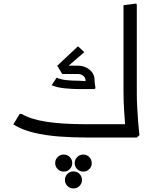

<svg xmlns="http://www.w3.org/2000/svg" viewBox="-20 -775 861 1082"><path d="M468 0Q393 0 316.5 -5.5Q240 -11 172 -27Q104 -43 55 -74L91 -133H102Q152 -103 241 -89Q330 -75 468 -75H686V0ZM676 -305V-746L748 -755L751 -747V-305ZM685 0 688 -42Q688 -42 685 -74.5Q682 -107 679 -158Q676 -209 676 -265V-353L748 -362L751 -354V-247Q751 -206 753.5 -165Q756 -124 758.5 -89.5Q761 -55 763.5 -34.5Q766 -14 766 -14L751 0ZM590 0V-75H696V0ZM590 0Q579 0 574.5 -11Q570 -22 570 -38Q570 -55 574.5 -65Q579 -75 590 -75ZM340 -382 302 -404 417 -512H422L455 -481ZM426 -273Q388 -273 343.5 -277.5Q299 -282 271 -295L299 -337H300Q322 -327 353.5 -323.5Q385 -320 426 -320ZM331 -358 302 -405H418V-358ZM426 -273V-320Q441 -320 454 -318.5Q467 -317 467 -317V-273ZM466 -273Q464 -287 463 -299.5Q462 -312 462 -322H513Q513 -312 515 -300Q517 -288 518 -278L512 -273ZM462 -322Q462 -337 449.5 -347.5Q437 -358 418 -358H342V-363L347 -405H418Q457 -405 485 -382Q513 -359 513 -322ZM339 192Q319 192 305 178Q291 164 291 144Q291 124 305 110Q319 96 339 96Q359 96 373 110Q387 124 387 144Q387 164 373 178Q359 192 339 192ZM449 192Q429 192 415 178Q401 164 401 144Q401 124 415 110Q429 96 449 96Q469 96 483 110Q497 124 497 144Q497 164 483 178Q469 192 449 192ZM394 287Q374 287 360 273Q346 259 346 239Q346 219 360 205Q374 191 394 191Q414 191 428 205Q442 219 442 239Q442 259 428 273Q414 287 394 287Z"/></svg>

Font: Fustat
Style: Regular
Weight: 400
Designer: Mohamed Gaber, Khaled Hosny, Laura Garcia Mut
Foundry: Kief Type Foundry, Alif Type Foundry, Hard Type Foundry
Version: Version 1.007